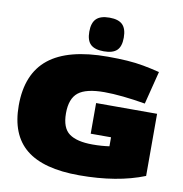

<svg xmlns="http://www.w3.org/2000/svg" viewBox="-99 -1032 1084 1135"><g transform="rotate(10 443.0 -464.5)"><path d="M28 -335Q28 -525 143.5 -617.5Q259 -710 497 -710Q562 -710 613.5 -706.5Q665 -703 711.5 -694.5Q758 -686 810 -673L760 -475Q690 -487 626.5 -493.5Q563 -500 514 -500Q404 -500 357.5 -463Q311 -426 311 -338Q311 -250 357 -216.5Q403 -183 497 -183Q526 -183 552.5 -185Q579 -187 598 -190V-244H476V-428H842V-55Q679 10 451 10Q236 10 132 -74.5Q28 -159 28 -335ZM467 -737Q413 -737 388 -760.5Q363 -784 363 -837Q363 -890 388 -914.5Q413 -939 467 -939Q521 -939 545.5 -914.5Q570 -890 570 -837Q570 -784 545.5 -760.5Q521 -737 467 -737Z"/></g></svg>

Font: Georama Expanded Black
Style: Regular
Weight: 900
Width: 7
Designer: Jean-Baptiste Levee
Foundry: Production Type
Version: Version 1.000